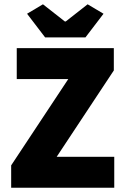

<svg xmlns="http://www.w3.org/2000/svg" viewBox="-20 -874 582 894"><path d="M32 0H512V-144H244L510 -546V-650H58V-506H298L32 -104ZM190 -700H378L462 -810L388 -854L286 -774H282L180 -854L106 -810Z"/></svg>

Font: Source Sans Pro Black
Style: Regular
Weight: 900
Designer: Paul D. Hunt
Foundry: Adobe Systems Incorporated
Version: Version 3.006;hotconv 1.0.111;makeotfexe 2.5.65597